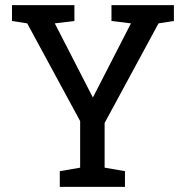

<svg xmlns="http://www.w3.org/2000/svg" viewBox="-20 -731 731 751"><path d="M271 -648.9 194.3 -639.6 343.3 -349.6 492.2 -639.6 416 -648.9V-710.9H660.2V-648.9L600.1 -639.6L389.2 -250V-75.2L468.8 -61.5V0H213.9V-61.5L293.5 -75.2V-257.3L86.4 -639.6L26.9 -648.9V-710.9H271Z"/></svg>

Font: TypoPRO Roboto Slab
Style: Regular
Weight: 400
Designer: Google
Version: Version 1.100263; 2013; ttfautohint (v0.94.20-1c74) -l 8 -r 